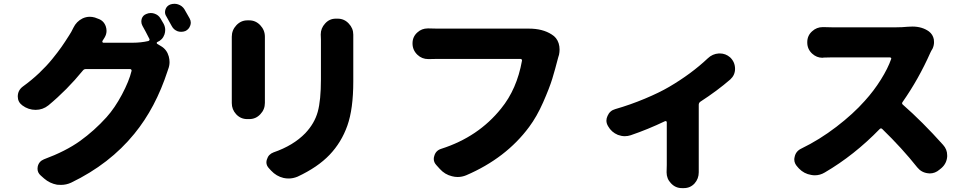

<svg xmlns="http://www.w3.org/2000/svg" viewBox="-20 -883 5040 997"><path d="M830.1 -758.8Q837.9 -743.2 837.9 -727.5Q837.9 -715.8 834 -704.1Q824.2 -675.8 795.9 -664.1Q793.9 -663.1 793.9 -660.2Q793.9 -657.2 794.9 -656.2L817.4 -642.6Q846.7 -625 856.4 -589.8Q860.4 -574.2 860.4 -560.5Q860.4 -541 852.5 -521.5Q851.6 -518.6 850.6 -515.6Q788.1 -323.2 677.7 -188.5Q549.8 -31.2 349.6 65.4Q324.2 77.1 296.9 77.1Q286.1 77.1 276.4 76.2Q238.3 69.3 209 43.9L191.4 28.3Q174.8 13.7 174.8 -6.8Q174.8 -11.7 175.8 -17.6Q181.6 -44.9 208 -55.7Q321.3 -97.7 395.5 -150.9Q469.7 -204.1 533.2 -274.4Q576.2 -322.3 613.3 -392.1Q650.4 -461.9 663.1 -514.6Q664.1 -518.6 661.6 -521.5Q659.2 -524.4 655.3 -524.4H425.8Q416 -524.4 410.2 -516.6Q328.1 -416 231.4 -335.9Q202.1 -312.5 165 -312.5Q127 -312.5 95.7 -335.9Q72.3 -353.5 72.3 -381.8Q72.3 -414.1 98.6 -433.6Q144.5 -466.8 183.1 -503.4Q221.7 -540 251.5 -576.7Q281.2 -613.3 299.3 -639.2Q317.4 -665 338.9 -699.2Q349.6 -714.8 361.3 -739.3Q377 -771.5 408.2 -787.1Q426.8 -795.9 446.3 -795.9Q459 -795.9 472.7 -792L488.3 -786.1Q518.6 -776.4 529.3 -746.1Q533.2 -734.4 533.2 -722.7Q533.2 -705.1 523.4 -688.5Q517.6 -679.7 511.7 -669.9Q510.7 -667 512.2 -664.1Q513.7 -661.1 516.6 -661.1H668Q711.9 -661.1 750 -669.9Q753.9 -670.9 755.9 -674.3Q757.8 -677.7 755.9 -680.7Q736.3 -719.7 719.7 -749Q713.9 -759.8 713.9 -770.5Q713.9 -777.3 715.8 -785.2Q721.7 -803.7 740.2 -810.5Q751 -815.4 762.7 -815.4Q772.5 -815.4 781.2 -812.5Q802.7 -805.7 813.5 -787.1Q821.3 -773.4 830.1 -758.8ZM843.8 -797.9Q836.9 -808.6 836.9 -819.3Q836.9 -826.2 838.9 -833Q844.7 -851.6 863.3 -859.4Q874 -863.3 885.7 -863.3Q895.5 -863.3 904.3 -860.4Q925.8 -853.5 937.5 -835Q951.2 -812.5 964.8 -787.1Q970.7 -776.4 970.7 -765.6Q970.7 -757.8 967.8 -750Q960.9 -730.5 942.4 -721.7Q931.6 -717.8 920.9 -717.8Q911.1 -717.8 902.3 -720.7Q881.8 -728.5 872.1 -747.1Q857.4 -774.4 843.8 -797.9Z M1183.6 -692.4Q1183.6 -726.6 1207.5 -752Q1231.4 -777.3 1264.6 -777.3H1274.4Q1307.6 -777.3 1331.5 -752Q1355.5 -726.6 1355.5 -692.4V-358.4V-348.6Q1355.5 -314.5 1332 -290Q1308.6 -264.6 1274.4 -264.6H1263.7Q1229.5 -264.6 1206.1 -290Q1183.6 -314.5 1183.6 -347.7V-359.4ZM1645.5 -704.1Q1645.5 -736.3 1668 -760.7Q1690.4 -786.1 1723.6 -786.1H1733.4Q1767.6 -786.1 1791 -760.7Q1814.5 -736.3 1814.5 -703.1Q1814.5 -702.1 1814.5 -701.2Q1814.5 -689.5 1814.5 -677.7V-460Q1814.5 -317.4 1783.7 -230.5Q1752.9 -143.6 1691.4 -79.1Q1629.9 -14.6 1525.4 34.2Q1502 43.9 1478.5 43.9Q1465.8 43.9 1452.1 41Q1415 32.2 1387.7 2.9L1377.9 -7.8Q1363.3 -22.5 1363.3 -40Q1363.3 -47.9 1366.2 -55.7Q1374 -82 1400.4 -91.8Q1502.9 -127 1565.4 -191.4Q1613.3 -242.2 1629.9 -302.2Q1646.5 -362.3 1646.5 -470.7V-677.7Z M2713.9 -734.4Q2720.7 -734.4 2726.6 -734.4Q2797.9 -734.4 2844.7 -704.1Q2871.1 -688.5 2880.9 -658.2Q2885.7 -642.6 2885.7 -626Q2885.7 -612.3 2882.8 -598.6Q2878.9 -586.9 2878.9 -585.9Q2862.3 -521.5 2847.7 -473.6Q2833 -425.8 2800.3 -351.6Q2767.6 -277.3 2727.5 -223.6Q2607.4 -61.5 2400.4 27.3Q2378.9 36.1 2356.4 36.1Q2341.8 36.1 2327.1 32.2Q2290 23.4 2263.7 -5.9L2246.1 -25.4Q2232.4 -40 2232.4 -57.6Q2232.4 -65.4 2235.4 -74.2Q2243.2 -101.6 2271.5 -110.4Q2463.9 -171.9 2582 -319.3Q2664.1 -419.9 2690.4 -567.4Q2691.4 -571.3 2689 -574.2Q2686.5 -577.1 2682.6 -577.1H2252Q2231.4 -577.1 2207 -576.2Q2205.1 -576.2 2204.1 -576.2Q2170.9 -576.2 2147.5 -598.6Q2122.1 -623 2122.1 -657.2V-658.2Q2122.1 -692.4 2147.5 -714.8Q2169.9 -735.4 2201.2 -735.4Q2204.1 -735.4 2207 -735.4Q2235.4 -734.4 2252 -734.4H2693.4Q2704.1 -734.4 2713.9 -734.4Z M3655.3 -580.1Q3679.7 -603.5 3712.9 -605.5Q3715.8 -605.5 3717.8 -605.5Q3748 -605.5 3771.5 -585Q3796.9 -560.5 3796.9 -525.4Q3796.9 -493.2 3772.5 -470.7Q3705.1 -412.1 3616.2 -354.5Q3608.4 -348.6 3608.4 -338.9V-26.4V11.7Q3608.4 44.9 3586.9 69.3Q3564.5 93.8 3531.2 93.8H3520.5Q3487.3 93.8 3463.9 68.4Q3441.4 44.9 3441.4 11.7L3442.4 -26.4V-248Q3442.4 -252 3439.5 -253.4Q3436.5 -254.9 3433.6 -253.9Q3343.8 -210.9 3254.9 -180.7Q3240.2 -175.8 3224.6 -175.8Q3207 -175.8 3188.5 -182.6Q3155.3 -196.3 3137.7 -227.5Q3128.9 -242.2 3128.9 -256.8Q3128.9 -268.6 3134.8 -281.2Q3146.5 -308.6 3174.8 -316.4Q3252.9 -338.9 3328.6 -370.6Q3404.3 -402.3 3454.1 -431.6Q3569.3 -499 3655.3 -580.1Z M4693.4 -744.1Q4706.1 -745.1 4717.8 -745.1Q4768.6 -745.1 4803.7 -719.7Q4824.2 -704.1 4829.1 -678.7Q4830.1 -670.9 4830.1 -664.1Q4830.1 -646.5 4822.3 -629.9Q4815.4 -619.1 4811.5 -610.4Q4750 -471.7 4667 -353.5Q4661.1 -345.7 4668 -339.8Q4769.5 -251 4877 -130.9Q4898.4 -107.4 4898.4 -77.1Q4898.4 -73.2 4898.4 -69.3Q4895.5 -34.2 4869.1 -10.7L4858.4 -2Q4835.9 17.6 4807.6 17.6Q4802.7 17.6 4797.9 16.6Q4764.6 12.7 4743.2 -13.7Q4664.1 -113.3 4561.5 -212.9Q4554.7 -219.7 4547.9 -212.9Q4415 -76.2 4262.7 12.7Q4238.3 27.3 4210.9 27.3Q4202.1 27.3 4192.4 25.4Q4155.3 19.5 4128.9 -7.8L4121.1 -16.6Q4104.5 -34.2 4104.5 -54.7Q4104.5 -61.5 4106.4 -68.4Q4112.3 -97.7 4140.6 -111.3Q4235.4 -157.2 4323.2 -224.6Q4411.1 -292 4470.7 -359.4Q4517.6 -411.1 4554.2 -469.7Q4590.8 -528.3 4607.4 -576.2Q4609.4 -579.1 4606.9 -582Q4604.5 -585 4601.6 -585H4299.8Q4281.2 -585 4256.8 -584Q4253.9 -583 4251 -583Q4220.7 -583 4197.3 -604.5Q4171.9 -627.9 4171.9 -662.1V-664.1Q4171.9 -698.2 4197.3 -720.7Q4220.7 -742.2 4252 -742.2Q4254.9 -742.2 4256.8 -742.2Q4283.2 -741.2 4299.8 -741.2H4633.8Q4664.1 -741.2 4693.4 -744.1Z"/></svg>

Font: Gen Jyuu GothicX Heavy
Style: Bold
Weight: 900
Designer: [Source Han Sans]
Ryoko NISHIZUKA  (kana & ideographs); Paul D. Hunt (Latin, Greek & Cyrillic); Wenlong ZHANG  (bopomofo
Version: Version 1.002.20150607